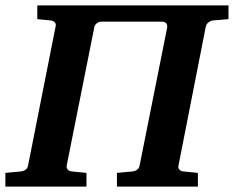

<svg xmlns="http://www.w3.org/2000/svg" viewBox="-37 -691 866 711"><path d="M809.1 -620.1 751 -615.2Q743.2 -614.3 735.4 -608.4Q727.5 -602.5 725.1 -592.8L624 -78.1Q622.1 -68.4 627.4 -62.7Q632.8 -57.1 641.1 -56.2L695.8 -50.8V0H396V-50.8L454.1 -56.2Q462.9 -57.1 470.7 -62.7Q478.5 -68.4 480 -78.1L582 -588.9Q583.5 -598.6 578.4 -604.7Q573.2 -610.8 564 -610.8H337.9Q329.1 -610.8 321.3 -604.7Q313.5 -598.6 312 -588.9L210 -78.1Q208.5 -68.4 214.1 -62.7Q219.7 -57.1 228 -56.2L283.2 -50.8V0H-17.1V-50.8L41 -56.2Q50.3 -57.1 57.9 -62.7Q65.4 -68.4 66.9 -78.1L168.9 -592.8Q171.4 -602.5 165.8 -608.4Q160.2 -614.3 150.9 -615.2L101.1 -620.1V-670.9H809.1Z"/></svg>

Font: Charis
Style: Bold Italic
Weight: 700
Italic angle: -11°
Designer: Walt Agee, Miriam Martin, Annie Olsen, Victor Gaultney, Lorna Priest, Alan Ward, Bob Hallissy, Martin Hosken, Sharon Cor
Foundry: SIL Global
Version: Version 7.000